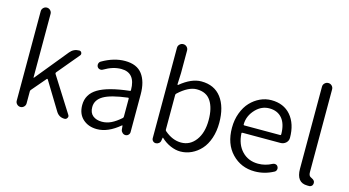

<svg xmlns="http://www.w3.org/2000/svg" viewBox="-86 -1134 2704 1486"><g transform="rotate(15 1266.0 -391.5)"><path d="M94.7 -39.1V-756.8Q94.7 -772.5 106.4 -784.2Q118.2 -795.9 134.3 -795.9Q150.4 -795.9 162.1 -784.2Q173.8 -772.5 173.8 -756.8V-246.1Q173.8 -245.1 175.3 -245.1Q176.8 -245.1 177.7 -246.1L388.7 -504.9Q417 -540 461.9 -540Q475.6 -540 481 -527.8Q486.3 -515.6 478.5 -505.9L332 -330.1Q327.1 -324.2 331.1 -317.4L507.8 -38.1Q512.7 -31.2 512.7 -24.4Q512.7 -18.6 508.8 -12.7Q502 0 487.3 0Q443.4 0 419.9 -38.1L284.2 -260.7Q280.3 -266.6 275.4 -261.7L178.7 -148.4Q173.8 -142.6 173.8 -135.7V-39.1Q173.8 -23.4 162.1 -11.7Q150.4 0 134.3 0Q118.2 0 106.4 -11.7Q94.7 -23.4 94.7 -39.1Z M750 12.7Q681.6 12.7 637.2 -27.3Q592.8 -67.4 592.8 -138.7Q592.8 -225.6 670.9 -272.9Q749 -320.3 920.9 -339.8Q928.7 -340.8 927.7 -348.6Q926.8 -486.3 813.5 -486.3Q747.1 -486.3 676.8 -444.3Q665 -437.5 652.3 -440.4Q639.6 -443.4 632.8 -454.1Q626 -466.8 629.4 -480Q632.8 -493.2 644.5 -500Q737.3 -553.7 826.2 -553.7Q920.9 -553.7 964.8 -495.6Q1008.8 -437.5 1008.8 -335V-33.2Q1008.8 -19.5 999 -9.8Q989.3 0 975.6 0Q961.9 0 951.2 -9.8Q940.4 -19.5 938.5 -33.2L935.5 -64.5Q935.5 -66.4 934.1 -66.4Q932.6 -66.4 930.7 -65.4Q837.9 12.7 750 12.7ZM772.5 -52.7Q810.5 -52.7 846.2 -69.8Q881.8 -86.9 922.9 -123Q927.7 -127.9 927.7 -135.7V-278.3Q927.7 -285.2 922.9 -285.2Q921.9 -285.2 920.9 -285.2Q786.1 -268.6 729 -234.9Q671.9 -201.2 671.9 -143.6Q671.9 -97.7 699.7 -75.2Q727.5 -52.7 772.5 -52.7Z M1418 12.7Q1379.9 12.7 1338.9 -4.9Q1297.9 -22.5 1262.7 -55.7Q1261.7 -55.7 1260.7 -55.7Q1259.8 -55.7 1259.8 -54.7L1255.9 -31.2Q1253.9 -17.6 1243.2 -8.8Q1232.4 0 1218.8 0Q1205.1 0 1195.8 -9.3Q1186.5 -18.6 1186.5 -32.2V-755.9Q1186.5 -772.5 1198.7 -784.2Q1210.9 -795.9 1227.5 -795.9Q1244.1 -795.9 1255.9 -784.2Q1267.6 -772.5 1267.6 -755.9V-575.2L1263.7 -483.4Q1263.7 -481.4 1265.6 -480.5Q1267.6 -479.5 1269.5 -480.5Q1358.4 -553.7 1437.5 -553.7Q1542 -553.7 1597.7 -480Q1653.3 -406.2 1653.3 -279.3Q1653.3 -211.9 1634.3 -155.8Q1615.2 -99.6 1582.5 -63.5Q1549.8 -27.3 1507.3 -7.3Q1464.8 12.7 1418 12.7ZM1406.2 -55.7Q1477.5 -55.7 1522.9 -116.2Q1568.4 -176.8 1568.4 -278.3Q1568.4 -375 1532.2 -430.2Q1496.1 -485.4 1418.9 -485.4Q1352.5 -485.4 1273.4 -412.1Q1267.6 -407.2 1267.6 -399.4V-122.1Q1267.6 -115.2 1273.4 -110.4Q1336.9 -55.7 1406.2 -55.7Z M2013.7 12.7Q1904.3 12.7 1831.1 -63.5Q1757.8 -139.6 1757.8 -268.6Q1757.8 -333 1778.3 -387.7Q1798.8 -442.4 1832.5 -478Q1866.2 -513.7 1909.2 -533.7Q1952.1 -553.7 1999 -553.7Q2097.7 -553.7 2154.3 -488.3Q2211.9 -420.9 2211.9 -308.6Q2211.9 -285.2 2194.3 -268.6Q2175.8 -252 2150.4 -252H1846.7Q1838.9 -252 1839.8 -245.1Q1844.7 -157.2 1895 -104.5Q1945.3 -51.8 2024.4 -51.8Q2082 -51.8 2134.8 -80.1Q2145.5 -85.9 2157.7 -83Q2169.9 -80.1 2175.8 -69.3Q2182.6 -57.6 2179.2 -44.9Q2175.8 -32.2 2165 -26.4Q2092.8 12.7 2013.7 12.7ZM1838.9 -316.4Q1838.9 -310.5 1845.7 -310.5H2132.8Q2139.6 -310.5 2139.6 -318.4Q2139.6 -318.4 2139.6 -318.4Q2138.7 -401.4 2102.1 -444.8Q2065.4 -488.3 2000 -488.3Q1939.5 -488.3 1893.6 -442.4Q1838.9 -386.7 1838.9 -316.4Z M2436.5 12.7Q2348.6 12.7 2348.6 -98.6V-755.9Q2348.6 -772.5 2360.8 -784.2Q2373 -795.9 2389.6 -795.9Q2406.2 -795.9 2418 -784.2Q2429.7 -772.5 2429.7 -755.9V-92.8Q2429.7 -66.4 2443.4 -57.6Q2445.3 -56.6 2454.1 -51.8Q2462.9 -46.9 2466.3 -44.9Q2469.7 -43 2474.1 -37.6Q2478.5 -32.2 2479.5 -26.4V-25.4Q2480.5 -21.5 2480.5 -18.6Q2480.5 -8.8 2475.6 0Q2467.8 10.7 2454.1 12.7Q2446.3 12.7 2436.5 12.7Z"/></g></svg>

Font: Gen Jyuu Gothic Normal
Style: Regular
Weight: 300
Designer: [Source Han Sans]
Ryoko NISHIZUKA  (kana & ideographs); Paul D. Hunt (Latin, Greek & Cyrillic); Wenlong ZHANG  (bopomofo
Version: Version 1.002.20150607